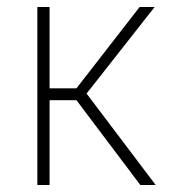

<svg xmlns="http://www.w3.org/2000/svg" viewBox="-20 -530 499 550"><path d="M87 0V-510H122V-277H199L380 -510H423L228 -262L426 0H382L199 -243H122V0Z"/></svg>

Font: Saira Semi Condensed Thin
Style: Regular
Weight: 100
Width: 4
Designer: Hector Gatti with collaboration of the Omnibus-Type team
Foundry: Omnibus-Type
Version: Version 1.001; ttfautohint (v1.8)